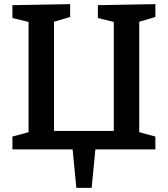

<svg xmlns="http://www.w3.org/2000/svg" viewBox="-20 -722 811 928"><path d="M349 186 331 0H40V-62L118 -83V-616L40 -635V-697L319 -702V-640L241 -617V-89H530V-616L453 -635V-697L731 -702V-640L653 -617V-83L731 -62V0H441L423 186Z"/></svg>

Font: Bitter SemiBold
Style: Regular
Weight: 600
Designer: Sol Matas, and Bitter project Authors
Foundry: Sol Matas
Version: Version 2.001